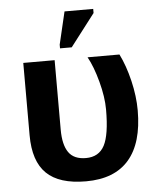

<svg xmlns="http://www.w3.org/2000/svg" viewBox="-53 -782 688 837"><g transform="rotate(-5 291.0 -363.0)"><path d="M541 -278.8Q541 -136.2 477.8 -63.2Q414.6 9.8 290 9.8Q172.9 9.8 117.4 -44.2Q62 -98.1 62 -211.4V-528.3H199.2V-224.6Q199.2 -158.2 222.4 -124.8Q245.6 -91.3 298.3 -91.3Q355 -91.3 379.4 -137.7Q403.8 -184.1 403.8 -294.4Q403.8 -349.1 385.5 -417.5Q367.2 -485.8 343.3 -528.3H482.9Q508.3 -477.5 524.7 -409.2Q541 -340.8 541 -278.8ZM227.1 -577.6V-593.8L260.7 -736.3H386.2V-718.3L278.3 -577.6Z"/></g></svg>

Font: Arial
Style: Bold
Weight: 700
Designer: Steve Matteson
Foundry: Ascender Corporation
Version: Version 2.00.3